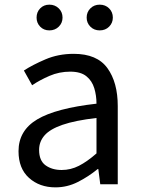

<svg xmlns="http://www.w3.org/2000/svg" viewBox="-20 -787 603 820"><path d="M216.8 13.2Q148.9 13.2 104 -27.1Q59.1 -67.4 59.1 -141.1Q59.1 -229.5 138.9 -277.1Q218.8 -324.7 392.1 -344.2Q392.1 -378.9 382.6 -410.4Q373 -441.9 348.9 -461.4Q324.7 -481 279.8 -481Q232.9 -481 191.2 -462.9Q149.4 -444.8 117.2 -422.9L82 -485.8Q118.7 -509.8 173.8 -533.4Q229 -557.1 294.9 -557.1Q394.5 -557.1 438.7 -496.1Q482.9 -435.1 482.9 -334V0H408.2L399.9 -64.9H397Q357.9 -32.7 312.5 -9.8Q267.1 13.2 216.8 13.2ZM243.2 -61Q282.2 -61 317.1 -78.9Q352.1 -96.7 392.1 -131.8V-283.2Q300.3 -272.5 246.8 -253.9Q193.4 -235.4 170.2 -208.7Q147 -182.1 147 -147Q147 -100.6 174.8 -80.8Q202.6 -61 243.2 -61ZM190.9 -657.2Q167 -657.2 151.6 -673.1Q136.2 -689 136.2 -711.9Q136.2 -735.4 151.6 -751.2Q167 -767.1 190.9 -767.1Q214.8 -767.1 231 -751.2Q247.1 -735.4 247.1 -711.9Q247.1 -689 231 -673.1Q214.8 -657.2 190.9 -657.2ZM405.8 -657.2Q381.8 -657.2 366 -673.1Q350.1 -689 350.1 -711.9Q350.1 -735.4 366 -751.2Q381.8 -767.1 405.8 -767.1Q430.2 -767.1 446 -751.2Q461.9 -735.4 461.9 -711.9Q461.9 -689 446 -673.1Q430.2 -657.2 405.8 -657.2Z"/></svg>

Font: Source Han Sans CN
Style: Regular
Weight: 400
Designer: Ryoko NISHIZUKA  (kana, bopomofo & ideographs); Paul D. Hunt (Latin, Greek & Cyrillic); Sandoll Communications , Soo-you
Foundry: Adobe
Version: Version 2.004;hotconv 1.0.118;makeotfexe 2.5.65603